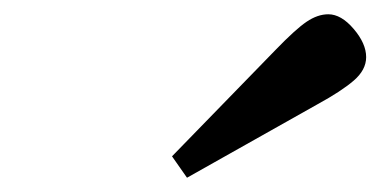

<svg xmlns="http://www.w3.org/2000/svg" viewBox="-20 -760 533 269"><path d="M221 -541 366 -690Q394 -719 409.5 -729.5Q425 -740 440 -740Q458 -740 475.5 -719.5Q493 -699 493 -680Q493 -662 475.5 -647Q458 -632 425 -614L242 -511Z"/></svg>

Font: Heuristica
Style: Bold Italic
Weight: 700
Italic angle: -13°
Version: Version 1.0.2